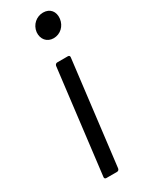

<svg xmlns="http://www.w3.org/2000/svg" viewBox="-190 -744 598 779"><g transform="rotate(-30 109.0 -355.0)"><path d="M156 -598C188 -598 213 -622 217 -654C221 -687 202 -710 170 -710C139 -710 112 -687 108 -654C105 -622 125 -598 156 -598ZM57 0H107C113 0 117 -4 118 -10L177 -496C178 -502 175 -506 169 -506H119C114 -506 109 -502 108 -496L49 -10C48 -4 51 0 57 0Z"/></g></svg>

Font: Barlow Semi Condensed
Style: Italic
Weight: 400
Width: 4
Italic angle: -7°
Designer: Jeremy Tribby
Foundry: Tribby Type
Version: Version 1.422;hotconv 1.0.109;makeotfexe 2.5.65596